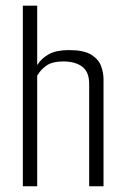

<svg xmlns="http://www.w3.org/2000/svg" viewBox="-20 -649 435 669"><path d="M59.6 -629.3H109.6V-422.5Q125.9 -447.5 151.8 -461Q177.7 -474.5 219.9 -474.5Q271.7 -474.5 297.6 -458.6Q323.4 -442.6 332.1 -419.1Q340.7 -395.6 340.7 -373.6V0H290.7V-356.7Q290.7 -398.5 266.5 -416.7Q242.4 -434.9 200 -434.9Q163.2 -434.9 142.5 -420.9Q121.9 -406.8 109.6 -385.2V0H59.6Z"/></svg>

Font: Smooch Sans Thin
Style: Regular
Weight: 100
Designer: Robert E. Leuschke
Foundry: Robert E. Leuschke
Version: Version 1.010